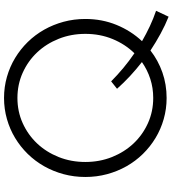

<svg xmlns="http://www.w3.org/2000/svg" viewBox="26 -828 828 919"><g transform="rotate(-90 439.5 -369.0)"><path d="M429.5 15Q377.3 15 328.6 1.1Q280 -12.7 238.2 -38Q196.4 -63.2 161.8 -98.4Q127.3 -133.6 102.7 -177Q78.2 -220.5 64.8 -270.2Q51.4 -320 51.4 -374.1Q51.4 -428.2 64.8 -478Q78.2 -527.7 102.7 -571.1Q127.3 -614.5 161.8 -649.8Q196.4 -685 238.2 -710.2Q280 -735.5 328.6 -749.3Q377.3 -763.2 429.5 -763.2Q482.3 -763.2 530.7 -749.3Q579.1 -735.5 620.9 -710.2Q662.7 -685 697.3 -649.8Q731.8 -614.5 756.4 -571.1Q780.9 -527.7 794.3 -478Q807.7 -428.2 807.7 -374.1Q807.7 -294.1 779.3 -224.8Q750.9 -155.5 701.4 -102.7Q736.8 -82.3 773.2 -65.2Q809.5 -48.2 846.8 -35.5L818.6 24.5Q777.7 8.2 737.3 -13.9Q696.8 -35.9 656.8 -62.3Q609.5 -25.5 551.8 -5.2Q494.1 15 429.5 15ZM509.1 -250.5Q539.1 -220.5 573 -192.3Q606.8 -164.1 643.6 -139.1Q686.8 -183.2 711.6 -243.4Q736.4 -303.6 736.4 -374.1Q736.4 -442.3 712.7 -501.6Q689.1 -560.9 647.7 -604.8Q606.4 -648.6 550.2 -673.9Q494.1 -699.1 429.5 -699.1Q365 -699.1 309.1 -673.9Q253.2 -648.6 211.8 -604.8Q170.5 -560.9 146.8 -501.6Q123.2 -442.3 123.2 -374.1Q123.2 -305.9 146.8 -246.6Q170.5 -187.3 211.8 -143.4Q253.2 -99.5 309.1 -74.3Q365 -49.1 429.5 -49.1Q477.7 -49.1 521.1 -63.2Q564.5 -77.3 601.4 -103.2Q565.9 -130.9 533.6 -160.9Q501.4 -190.9 473.6 -222.3Z"/></g></svg>

Font: Spartan
Style: Regular
Weight: 400
Designer: Matt Bailey, Mirko Velimirovic
Foundry: Matt Bailey
Version: Version 1.005